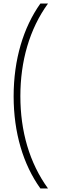

<svg xmlns="http://www.w3.org/2000/svg" viewBox="-20 -886 320 1084"><path d="M57 -342C57 -137 111 43 208 178H251C146 33 95 -145 95 -343C95 -540 146 -721 251 -866H208C112 -731 57 -550 57 -342Z"/></svg>

Font: Noto Sans Malayalam UI Condensed ExtraLight
Style: Regular
Weight: 200
Width: 3
Designer: Jelle Bosma - Monotype Design Team
Foundry: Monotype Imaging Inc.
Version: Version 2.104